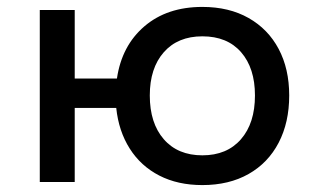

<svg xmlns="http://www.w3.org/2000/svg" viewBox="-20 -526 922 555"><path d="M565 9Q494 9 440.5 -18.5Q387 -46 355 -96.5Q323 -147 316 -214H196V0H95V-497H196V-299H318Q332 -394 397.5 -450Q463 -506 565 -506Q642 -506 698.5 -474Q755 -442 785.5 -384.5Q816 -327 816 -250Q816 -172 785.5 -113.5Q755 -55 698.5 -23Q642 9 565 9ZM565 -77Q636 -77 676.5 -123.5Q717 -170 717 -250Q717 -329 677 -375Q637 -421 565 -421Q494 -421 453.5 -375Q413 -329 413 -250Q413 -170 453.5 -123.5Q494 -77 565 -77Z"/></svg>

Font: Nunito Sans 7pt Medium
Style: Regular
Weight: 500
Designer: Vernon Adams
Foundry: Vernon Adams
Version: Version 3.101;gftools[0.9.27]